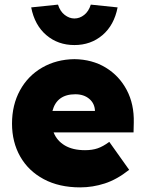

<svg xmlns="http://www.w3.org/2000/svg" viewBox="-20 -801 626 831"><path d="M327 10Q236 10 169.5 -25.5Q103 -61 67.5 -123.5Q32 -186 32 -266Q32 -347 66.5 -410Q101 -473 162.5 -508.5Q224 -544 302 -545Q379 -544 437.5 -508.5Q496 -473 528.5 -411.5Q561 -350 559 -270L558 -228H212Q226 -192 260.5 -171.5Q295 -151 348 -151Q379 -151 402.5 -159Q426 -167 453 -187L539 -66Q486 -24 433.5 -7Q381 10 327 10ZM306 -393Q226 -393 207 -321H391Q390 -353 366.5 -373Q343 -393 306 -393ZM302 -606Q231 -606 180.5 -649Q130 -692 115 -769L231 -781Q240 -752 260 -736.5Q280 -721 302 -721Q325 -721 344.5 -736.5Q364 -752 373 -781L489 -769Q474 -692 423.5 -649Q373 -606 302 -606Z"/></svg>

Font: Lexend ExtraBold
Style: Regular
Weight: 800
Designer: Bonnie Shaver-Troup, Thomas Jockin
Foundry: Lexend
Version: Version 1.007; ttfautohint (v1.8.3)